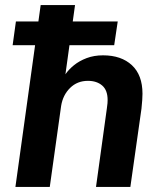

<svg xmlns="http://www.w3.org/2000/svg" viewBox="-20 -740 640 760"><path d="M41 0 141 -720H277L239 -446Q252 -465 273 -482Q294 -499 323 -510Q352 -521 388 -521Q460 -521 502 -482Q544 -443 544 -369Q544 -359 543 -343.5Q542 -328 540 -310L496 0H360L403 -311Q405 -323 405.5 -331.5Q406 -340 406 -344Q406 -383 384.5 -401.5Q363 -420 328 -420Q286 -420 257.5 -392Q229 -364 222 -321L177 0ZM30 -561 43 -655H446L432 -561Z"/></svg>

Font: Chivo Mono Medium SemiBold
Style: Italic
Weight: 600
Italic angle: -8.05°
Monospace: yes
Version: Version 1.008